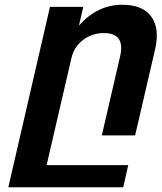

<svg xmlns="http://www.w3.org/2000/svg" viewBox="-20 -569 679 807"><path d="M417 -430Q367 -430 329 -401Q291 -372 280 -324L176 125H519L498 218H15L190 -540H330L312 -462Q390 -549 494 -549Q580 -549 616 -499Q652 -449 632 -362L548 0H408L485 -333Q507 -430 417 -430Z"/></svg>

Font: Miedinger
Style: Bold-Italic
Weight: 700
Italic angle: -13°
Version: Version 001.000